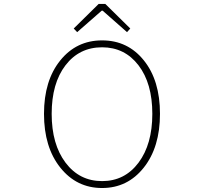

<svg xmlns="http://www.w3.org/2000/svg" viewBox="-20 -945 1040 978"><path d="M204.1 -365.2Q204.1 -534.2 286.6 -636.7Q369.1 -739.3 500 -739.3Q630.9 -739.3 712.9 -637.2Q794.9 -535.2 794.9 -365.2Q794.9 -195.3 712.4 -91.3Q629.9 12.7 500 12.7Q370.1 12.7 287.1 -91.3Q204.1 -195.3 204.1 -365.2ZM500 -704.1Q383.8 -704.1 313.5 -612.3Q243.2 -520.5 243.2 -365.2Q243.2 -210 314 -116.2Q384.8 -22.5 500 -22.5Q615.2 -22.5 685.5 -116.2Q755.9 -210 755.9 -365.2Q755.9 -520.5 685.5 -612.3Q615.2 -704.1 500 -704.1ZM355.5 -799.8 482.4 -924.8H516.6L643.6 -799.8L627 -781.2L502.9 -890.6H498L373 -781.2Z"/></svg>

Font: GenEi Gothic M ExtraLight
Style: Regular
Weight: 200
Designer: o_tamon (Modified); [Source Han Sans]
Ryoko NISHIZUKA  (kana & ideographs); Paul D. Hunt (Latin, Greek & Cyrillic); Wenl
Version: Version 1.1a;Original Version 1.004